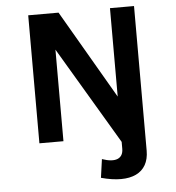

<svg xmlns="http://www.w3.org/2000/svg" viewBox="-60 -748 949 1034"><g transform="rotate(-5 414.0 -231.0)"><path d="M459 114 445 214C605 258 703 211 703 90V-692H573V-214L295 -692H131V0H261V-495L573 31V68C573 120 533 140 459 114Z"/></g></svg>

Font: Ronzino Bold
Style: Italic
Weight: 700
Italic angle: -8°
Designer: Nunzio Mazzaferro
Foundry: Collletttivo
Version: Version 1.000;Glyphs 3.3 (3337)